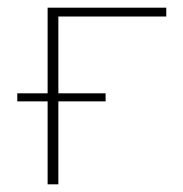

<svg xmlns="http://www.w3.org/2000/svg" viewBox="-20 -480 477 500"><path d="M132 -437V-237H255V-216H132V0H104V-216H25V-237H104V-460H413V-437Z"/></svg>

Font: Ysabeau SC Extralight
Style: Regular
Weight: 200
Designer: Christian Thalmann (Catharsis Fonts)
Version: Version 0.003